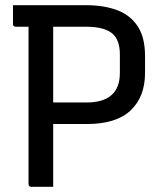

<svg xmlns="http://www.w3.org/2000/svg" viewBox="-20 -720 640 740"><path d="M185 0H101Q90 0 90 -11V-617H41Q30 -617 30 -628V-700H312Q380 -700 431 -681Q482 -662 510.5 -619Q539 -576 539 -504V-439Q539 -347 483.5 -294.5Q428 -242 315 -242H185ZM311 -617H185V-325H313Q442 -325 442 -439V-510Q442 -562 417 -587Q387 -617 311 -617Z"/></svg>

Font: Recursive Sn Lnr St
Style: Regular
Weight: 400
Version: Version 1.079;hotconv 1.0.112;makeotfexe 2.5.65598; ttfautoh